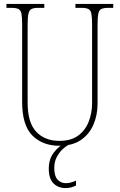

<svg xmlns="http://www.w3.org/2000/svg" viewBox="-20 -734 610 980"><path d="M283 10Q198 10 145.5 -42Q93 -94 93 -214V-608Q93 -646 89.5 -664Q86 -682 74 -688Q62 -694 37 -694H13V-714H206V-694H177Q152 -694 140.5 -688Q129 -682 125 -663.5Q121 -645 121 -606V-210Q121 -108 165 -61.5Q209 -15 283 -15Q344 -15 380.5 -43Q417 -71 433.5 -115Q450 -159 450 -207V-607Q450 -645 446.5 -663.5Q443 -682 431 -688Q419 -694 394 -694H365V-714H558V-694H534Q509 -694 497 -688Q485 -682 481.5 -663.5Q478 -645 478 -607V-205Q478 -147 457 -98Q436 -49 393 -19.5Q350 10 283 10ZM315 226Q277 226 253 202Q229 178 229 127Q229 77 255.5 43.5Q282 10 308 0H342Q323 7 303.5 24Q284 41 270.5 66Q257 91 257 123Q257 165 274 183Q291 201 316 201Q340 201 368 188V213Q355 219 343 222.5Q331 226 315 226Z"/></svg>

Font: Noto Serif Tamil Condensed Thin
Style: Italic
Weight: 100
Width: 3
Italic angle: -12°
Designer: Indian Type Foundry, Tom Grace, and the Monotype Design Team
Foundry: Monotype Imaging Inc.
Version: Version 2.003; ttfautohint (v1.8.4.7-5d5b)